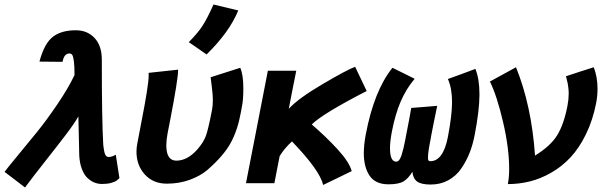

<svg xmlns="http://www.w3.org/2000/svg" viewBox="-49 -813 2671 852"><path d="M62 19Q46.9 7.3 16.6 -15.9Q-13.7 -39.1 -28.8 -50.3Q-17.1 -66.4 27.8 -120.6Q72.8 -174.8 114.7 -226.6Q156.7 -278.3 205.3 -349.9Q253.9 -421.4 281.7 -480Q281.7 -520 278.8 -541.5Q275.9 -563 271.5 -569.3Q267.1 -575.7 258.8 -575.7Q235.4 -575.7 228.5 -538.6Q211.4 -539.1 177.2 -539.1Q143.1 -539.1 126 -539.6Q147.5 -620.1 185.3 -649.4Q223.1 -678.7 287.1 -678.7Q338.4 -678.7 370.6 -644.5Q402.8 -610.4 402.8 -548.3Q402.8 -279.8 409.2 -169.9Q412.1 -142.1 417 -129.2Q421.9 -116.2 434.1 -116.2Q439.9 -116.2 447.5 -118.7Q455.1 -121.1 460 -124L464.8 -126.5L481 -22.5Q472.2 -14.2 466.1 -10Q460 -5.9 443.4 -1.2Q426.8 3.4 403.8 3.4Q386.2 3.4 370.1 -2.9Q354 -9.3 339.1 -23.2Q324.2 -37.1 314.5 -62.5Q304.7 -87.9 302.7 -122.1L298.8 -296.4Q280.8 -264.6 244.6 -217Q208.5 -169.4 153.3 -99.6Q98.1 -29.8 62 19Z M788.6 -626Q829.1 -666.5 850.1 -699.2Q871.1 -731.9 898.4 -793L1008.3 -766.6Q969.2 -670.9 867.7 -571.3Q854.5 -580.6 828.1 -598.9Q801.8 -617.2 788.6 -626ZM560.5 -177.7Q563.5 -192.4 569.1 -222.4Q574.7 -252.4 577.6 -267.1Q610.8 -436 610.8 -478Q610.8 -486.3 610.4 -489.7Q632.3 -492.2 676 -496.8Q719.7 -501.5 741.2 -503.9V-499.5Q741.2 -461.9 706.1 -279.8Q699.7 -247.6 694.8 -222.2Q689 -191.4 689 -168.5Q689 -100.1 733.4 -100.1Q783.2 -100.1 827.6 -150.9Q854.5 -182.1 864.7 -210.2Q875 -238.3 892.1 -326.7Q895.5 -344.2 895.5 -367.2Q895.5 -383.3 894 -399.7Q892.6 -416 889.2 -442.1Q885.7 -468.3 885.7 -470.2Q907.7 -477.1 951.4 -491.2Q995.1 -505.4 1017.1 -512.2Q1030.8 -481.4 1030.8 -420.9Q1030.8 -366.2 1023.9 -336.9Q1023.4 -335.9 1023.4 -334Q1023.4 -332 1022.9 -331.1Q1022.5 -328.1 1021.2 -322Q1020 -315.9 1019.5 -313Q1005.9 -236.3 974.9 -179.2Q943.8 -122.1 872.6 -60.1Q841.8 -33.2 794.4 -15.6Q747.1 2 691.4 2Q630.9 2 593.8 -38.6Q556.6 -79.1 556.6 -140.1Q556.6 -157.2 560.5 -177.7Z M1334.5 -260.7Q1395.5 -208.5 1448.2 -151.4Q1501 -94.2 1511.7 -53.7Q1490.7 -43.5 1448.5 -22.9Q1406.2 -2.4 1384.8 7.8Q1371.1 -56.2 1246.6 -185.5Q1213.4 -155.3 1191.9 -120.1L1168.5 0H1042.5Q1058.6 -83 1091.1 -249.3Q1123.5 -415.5 1139.6 -499H1265.6Q1259.8 -470.7 1248.8 -414.6Q1237.8 -358.4 1232.4 -330.1Q1273.9 -376 1382.8 -439.9Q1491.7 -503.9 1526.9 -516.6Q1535.2 -500.5 1552.5 -462.9Q1569.8 -425.3 1578.1 -409.2Q1381.8 -308.1 1334.5 -260.7Z M1775.9 -334Q1795.4 -335.4 1833.7 -338.6Q1872.1 -341.8 1891.1 -343.3Q1885.7 -318.8 1876 -269.8Q1866.2 -220.7 1864.3 -210.4Q1863.3 -201.7 1862.3 -197.8Q1850.1 -138.2 1850.1 -113.3Q1850.1 -104 1852.5 -100.8Q1855 -97.7 1860.4 -97.7Q1917.5 -97.7 1938.5 -205.1Q1957 -302.7 1957 -359.9Q1957 -421.4 1938.5 -462.4Q1959 -469.7 1999.8 -484.6Q2040.5 -499.5 2060.5 -507.3Q2078.6 -463.4 2078.6 -393.6Q2078.6 -324.2 2057.6 -215.3Q2049.3 -171.4 2034.7 -134.3Q2020 -97.2 1997.3 -64.5Q1974.6 -31.7 1939.9 -12.9Q1905.3 5.9 1862.3 5.9Q1820.8 5.9 1802.5 -7.1Q1784.2 -20 1780.8 -50.8Q1763.2 -21 1741.7 -8.1Q1720.2 4.9 1674.8 4.9Q1617.2 4.9 1591.3 -33Q1565.4 -70.8 1565.4 -133.8Q1565.4 -170.4 1574.2 -216.8Q1610.8 -410.2 1692.4 -512.2Q1708.5 -504.4 1741.7 -488Q1774.9 -471.7 1791 -463.4Q1752.4 -417.5 1728.5 -361.3Q1704.6 -305.2 1689.9 -228.5Q1681.6 -184.6 1681.6 -156.2Q1681.6 -95.7 1709 -95.7Q1716.3 -95.7 1722.2 -102.5Q1728 -109.4 1733.2 -125.5Q1738.3 -141.6 1741.2 -154.5Q1744.1 -167.5 1749.5 -192.9Q1750 -195.3 1750.7 -200Q1751.5 -204.6 1752 -207Q1768.6 -290.5 1775.9 -334Z M2240.7 -514.6Q2309.6 -345.2 2325.2 -122.6Q2394 -165 2423.6 -212.9Q2453.1 -260.7 2469.2 -343.8Q2474.6 -372.1 2474.6 -397.5Q2474.6 -410.2 2473.1 -423.3Q2471.7 -436.5 2470.2 -442.9Q2468.8 -449.2 2465.8 -461.2Q2462.9 -473.1 2462.4 -474.6Q2482.9 -481.4 2524.2 -494.9Q2565.4 -508.3 2585.9 -514.6Q2602.5 -470.7 2602.5 -419.4Q2602.5 -386.2 2596.2 -354.5Q2581.1 -278.3 2551 -217Q2521 -155.8 2482.9 -115Q2444.8 -74.2 2397.7 -47.1Q2350.6 -20 2302.7 -8.1Q2254.9 3.9 2204.6 3.9Q2210.4 -25.9 2210.4 -64Q2210.4 -156.2 2183.1 -272.7Q2155.8 -389.2 2125 -451.2Q2144.5 -461.4 2182.9 -482.9Q2221.2 -504.4 2240.7 -514.6Z"/></svg>

Font: Fantasque Sans Mono
Style: Bold Italic
Weight: 700
Italic angle: -11°
Monospace: yes
Designer: Jany Belluz
Version: Version 1.7.1